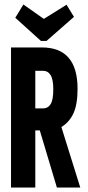

<svg xmlns="http://www.w3.org/2000/svg" viewBox="-20 -834 390 854"><path d="M29 0V-623H166Q325 -623 325 -439Q325 -369 306.5 -329.5Q288 -290 253 -269L337 0H233L157 -254H137V0ZM137 -352H173Q193 -352 205 -370.5Q217 -389 217 -437Q217 -481 205 -500Q193 -519 173 -519H137ZM276 -813 309 -759 187 -652H162L48 -755L84 -814L175 -750Z"/></svg>

Font: Inconsolata ExtraCondensed Black
Style: Regular
Weight: 900
Width: 2
Monospace: yes
Designer: Raph Levien, Cyreal, Brenton Simpson
Foundry: Raph Levien, Cyreal, Google
Version: Version 3.001; ttfautohint (v1.8.2.53-6de2)